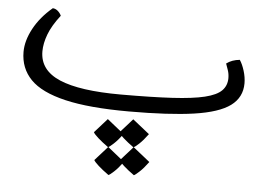

<svg xmlns="http://www.w3.org/2000/svg" viewBox="-49 -450 1089 795"><g transform="rotate(5 495.5 -52.0)"><path d="M489.7 12.2Q324.7 12.2 224.4 -11.5Q124 -35.2 79.1 -81.5Q34.2 -127.9 34.2 -195.8Q34.2 -242.2 61.5 -293Q88.9 -343.8 139.2 -386.2Q150.4 -385.7 160.2 -377.4Q169.9 -369.1 174.8 -357.9Q140.6 -314 126.2 -275.9Q111.8 -237.8 111.8 -204.6Q111.8 -126.5 195.6 -90.6Q279.3 -54.7 450.2 -54.7Q579.6 -54.7 664.6 -59.6Q749.5 -64.5 798.6 -76.4Q847.7 -88.4 868.2 -109.1Q888.7 -129.9 888.7 -161.1Q888.7 -178.7 883.3 -194.3Q877.9 -210 874 -220.7Q897 -237.8 929.2 -240.7Q940.4 -224.1 948.7 -197.3Q957 -170.4 957 -145.5Q957 -86.9 909.9 -52.2Q862.8 -17.6 760 -2.7Q657.2 12.2 489.7 12.2ZM522 158.7Q496.1 140.1 478.8 124.5Q461.4 108.9 458.5 102.1L511.2 43L581.1 98.6Q561 126 544.2 141.4Q527.3 156.7 522 158.7ZM428.7 281.7Q402.8 263.2 385.7 247.8Q368.7 232.4 365.2 225.1L418 166L487.8 222.2Q467.8 249.5 450.9 264.9Q434.1 280.3 428.7 281.7ZM417 167Q391.1 148.4 374 133.1Q356.9 117.7 353.5 110.4L406.2 51.3L476.1 107.4Q456.1 134.8 439.2 150.1Q422.4 165.5 417 167ZM533.7 273.4Q507.8 254.9 490.5 239.3Q473.1 223.6 470.2 216.8L522.9 157.7L592.8 213.4Q572.8 240.7 555.9 256.1Q539.1 271.5 533.7 273.4Z"/></g></svg>

Font: Harmattan
Style: Regular
Weight: 400
Designer: George W. Nuss III and SIL International
Foundry: SIL International
Version: Version 4.000